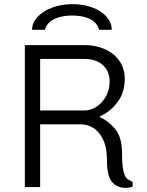

<svg xmlns="http://www.w3.org/2000/svg" viewBox="-20 -904 710 928"><path d="M583 -522Q583 -458 548.5 -411Q514 -364 463 -342V-337Q501 -322 535.5 -282Q570 -242 570 -161Q570 -105 576.5 -78Q583 -51 592.5 -42Q602 -33 621 -25V-2Q607 4 586 4Q547 4 522 -24Q497 -52 497 -128Q497 -193 477 -232Q457 -271 429 -287Q401 -303 374 -303H174V0H100V-686H390Q444 -686 488 -666Q532 -646 557.5 -609Q583 -572 583 -522ZM174 -619V-370H387Q420 -370 448.5 -389.5Q477 -409 493.5 -441Q510 -473 510 -509Q510 -560 477 -589.5Q444 -619 389 -619ZM520 -760H459Q450 -795 415 -812Q380 -829 328 -829Q278 -829 242.5 -812Q207 -795 197 -760H135Q135 -794 161.5 -822.5Q188 -851 233 -867.5Q278 -884 331 -884Q384 -884 427.5 -867.5Q471 -851 495.5 -822.5Q520 -794 520 -760Z"/></svg>

Font: Chivo Light
Style: Regular
Weight: 300
Designer: Hector Gatti
Foundry: Omnibus-Type
Version: Version 1.007